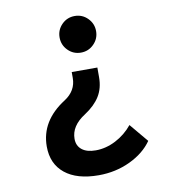

<svg xmlns="http://www.w3.org/2000/svg" viewBox="-81 -596 747 850"><g transform="rotate(-10 293.0 -170.5)"><path d="M294.9 185.5Q197.3 185.5 143.6 142.1Q89.8 98.6 89.8 20.5Q89.8 -94.7 203.1 -167Q255.9 -201.2 255.9 -258.8V-285.2H371.1V-241.7Q371.1 -192.4 348.9 -156.5Q326.7 -120.6 281.2 -90.8Q216.8 -49.8 216.8 8.3Q216.8 39.6 238.8 57.1Q260.7 74.7 300.8 74.7Q346.7 74.7 391.1 51.8Q435.5 28.8 466.8 -9.8L536.6 73.7Q501.5 124 436.3 154.8Q371.1 185.5 294.9 185.5ZM311.5 -527.3Q345.7 -527.3 369.6 -503.2Q393.6 -479 393.6 -445.3Q393.6 -411.1 369.6 -387Q345.7 -362.8 311.5 -362.8Q277.3 -362.8 253.4 -387Q229.5 -411.1 229.5 -445.3Q229.5 -479 253.4 -503.2Q277.3 -527.3 311.5 -527.3Z"/></g></svg>

Font: Cascadia Mono NF SemiBold
Style: Regular
Weight: 600
Monospace: yes
Designer: Aaron Bell
Foundry: Saja Typeworks
Version: Version 2404.023; ttfautohint (v1.8.4)